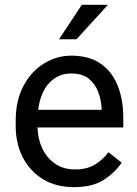

<svg xmlns="http://www.w3.org/2000/svg" viewBox="-20 -770 570 800"><path d="M288.1 9.8Q214.4 9.8 159.9 -22.9Q105.5 -55.7 75.4 -113.5Q45.4 -171.4 45.4 -245.6V-266.1Q45.4 -352.5 78.4 -413.3Q111.3 -474.1 164.3 -506.1Q217.3 -538.1 276.4 -538.1Q352.1 -538.1 400.1 -504.2Q448.2 -470.2 470.9 -411.9Q493.7 -353.5 493.7 -279.3V-238.8H136.2Q137.7 -190.4 156.7 -150.6Q175.8 -110.8 210.2 -87.4Q244.6 -64 293 -64Q340.8 -64 374 -83.5Q407.2 -103 432.1 -135.7L486.8 -92.3Q461.4 -53.2 414.1 -21.7Q366.7 9.8 288.1 9.8ZM276.4 -463.9Q222.7 -463.9 185.5 -424.8Q148.4 -385.7 139.2 -312.5H403.3V-319.3Q401.4 -354.5 388.9 -387.7Q376.5 -420.9 349.6 -442.4Q322.8 -463.9 276.4 -463.9ZM226.1 -606.4 320.8 -750H429.7L298.8 -606.4Z"/></svg>

Font: Vazirmatn UI
Style: Regular
Weight: 400
Designer: Saber Rastikerdar
Foundry: Saber Rastikerdar
Version: Version 33.003